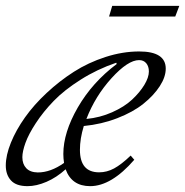

<svg xmlns="http://www.w3.org/2000/svg" viewBox="-23 -619 627 650"><path d="M346.2 -563 356.9 -599.1H584L570.3 -563ZM70.3 11.2Q31.7 11.2 14.2 -8.1Q-3.4 -27.3 -3.4 -58.6Q-3.4 -93.3 13.9 -136Q31.2 -178.7 61.5 -221.4Q91.8 -264.2 135 -304.4Q178.2 -344.7 227.1 -376Q275.9 -407.2 334 -426Q392.1 -444.8 448.2 -444.8Q538.1 -444.8 538.1 -386.7Q538.1 -358.4 517.8 -327.1Q497.6 -295.9 462.6 -267.8Q427.7 -239.7 374.3 -219Q320.8 -198.2 260.7 -192.4Q247.6 -149.9 247.6 -111.8Q247.6 -35.6 312.5 -35.6Q338.9 -35.6 363.3 -48.8Q387.7 -62 419.4 -92.3L431.6 -78.1Q354 11.2 282.2 11.2Q219.7 11.2 199.2 -45.9Q168.5 -18.1 134.3 -3.4Q100.1 11.2 70.3 11.2ZM447.8 -415.5Q410.2 -415.5 354.7 -354.5Q299.3 -293.5 269.5 -216.3Q315.4 -220.7 356.7 -239Q397.9 -257.3 424.1 -281.7Q450.2 -306.2 465.6 -331.5Q481 -356.9 481 -377Q481 -394 472.2 -404.8Q463.4 -415.5 447.8 -415.5ZM52.7 -86.9Q52.7 -63.5 65.9 -49.6Q79.1 -35.6 105 -35.2Q148.4 -35.2 193.8 -67.4Q191.4 -83 191.4 -97.7Q191.4 -170.4 240.5 -255.4Q289.6 -340.3 372.1 -402.3L370.6 -406.7Q305.2 -384.3 249.8 -349.1Q194.3 -314 158.9 -277.3Q123.5 -240.7 98.6 -202.6Q73.7 -164.6 63.2 -135.3Q52.7 -106 52.7 -86.9Z"/></svg>

Font: Elstob Light
Style: Italic
Weight: 300
Italic angle: -20°
Designer: Peter S. Baker
Version: Version 1.015